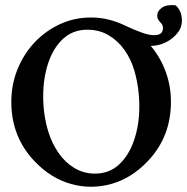

<svg xmlns="http://www.w3.org/2000/svg" viewBox="-20 -720 733 753"><path d="M116.2 -86.9Q24.4 -182.6 24.4 -320.3Q24.4 -388.7 48.8 -448.7Q73.2 -508.8 116.2 -554.2Q159.2 -599.6 215.8 -625.5Q272.5 -651.4 336.9 -651.4Q373 -651.4 406.2 -643.1Q439.5 -634.8 469.7 -620.1Q508.8 -601.6 537.1 -591.8Q565.4 -582 584 -582Q619.1 -582 619.1 -609.4Q619.1 -620.1 613.8 -626.5Q608.4 -632.8 602.5 -640.1Q596.7 -647.5 596.7 -660.2Q596.7 -676.8 615.2 -689.9Q633.8 -703.1 668.9 -699.2Q679.7 -689.5 686.5 -674.8Q693.4 -660.2 693.4 -638.7Q693.4 -611.3 674.8 -588.9Q656.2 -566.4 628.4 -553.2Q600.6 -540 571.3 -540Q608.4 -496.1 629.4 -439.9Q650.4 -383.8 650.4 -320.3Q650.4 -182.6 558.6 -86.9Q495.1 -20.5 416 1.5Q336.9 23.4 258.3 1.5Q179.7 -20.5 116.2 -86.9ZM149.4 -341.8Q149.4 -268.6 169.9 -202.1Q183.6 -158.2 209 -121.1Q234.4 -84 271 -61.5Q307.6 -39.1 352.5 -39.1Q408.2 -39.1 446.8 -74.7Q485.4 -110.4 505.9 -170.4Q526.4 -230.5 526.4 -301.8Q526.4 -376 506.8 -443.4Q494.1 -487.3 468.3 -523.9Q442.4 -560.5 405.8 -582Q369.1 -603.5 322.3 -603.5Q266.6 -603.5 228 -568.4Q189.5 -533.2 169.4 -473.6Q149.4 -414.1 149.4 -341.8Z"/></svg>

Font: Crimson Text SemiBold
Style: Regular
Weight: 600
Designer: Sebastian Kosch
Foundry: Sebastian Kosch
Version: Version 1.100; ttfautohint (v1.8.4)